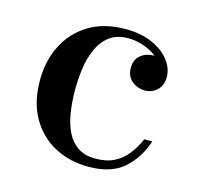

<svg xmlns="http://www.w3.org/2000/svg" viewBox="-78 -553 672 646"><g transform="rotate(15 258.0 -230.0)"><path d="M282 10Q216 10 163.5 -18Q111 -46 80.2 -99.5Q49.5 -153 49.5 -230Q49.5 -297 76.8 -351.2Q104 -405.5 156.5 -437.8Q209 -470 285 -470Q338.5 -470 377.5 -452.5Q416.5 -435 437.8 -407.5Q459 -380 459 -350Q459 -320 441.2 -303.5Q423.5 -287 398 -287Q384 -287 369 -293.5Q354 -300 344 -313.5Q334 -327 334 -349Q334 -378 353.2 -393.2Q372.5 -408.5 398 -408.5Q422 -408.5 440 -393.8Q458 -379 458 -350H432Q432 -370.5 420.2 -387.5Q408.5 -404.5 389 -416.8Q369.5 -429 346.5 -435.8Q323.5 -442.5 301 -442.5Q260.5 -442.5 235 -422.8Q209.5 -403 195.8 -371.2Q182 -339.5 177 -302.5Q172 -265.5 172 -230Q172 -187 178 -149.2Q184 -111.5 198 -83.2Q212 -55 236.2 -38.8Q260.5 -22.5 297 -22.5Q335.5 -22.5 362.5 -36Q389.5 -49.5 408.2 -73.5Q427 -97.5 440 -128H468Q448.5 -68 404.8 -29Q361 10 282 10Z"/></g></svg>

Font: Bodoni Moda 9pt Medium
Style: Regular
Weight: 500
Designer: Owen Earl
Foundry: indestructible type
Version: Version 2.005